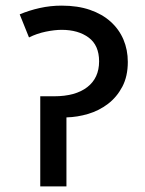

<svg xmlns="http://www.w3.org/2000/svg" viewBox="-20 -662 514 682"><path d="M199 -642Q256 -642 299.5 -627Q343 -612 373 -585Q403 -558 418.5 -521.5Q434 -485 434 -442Q434 -391 414.5 -354Q395 -317 363.5 -293Q332 -269 293.5 -257.5Q255 -246 216 -245V0H123V-320H172Q248 -320 290 -352.5Q332 -385 332 -444Q332 -501 295 -528.5Q258 -556 199 -556Q174 -556 142.5 -549.5Q111 -543 83 -529L50 -611Q83 -625 121 -633.5Q159 -642 199 -642Z"/></svg>

Font: Ek Mukta Medium
Style: Regular
Weight: 500
Designer: Girish Dalvi and Yashodeep Gholap
Foundry: Ek Type
Version: Version 2.538;PS 1.002;hotconv 16.6.51;makeotf.lib2.5.65220;